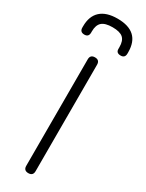

<svg xmlns="http://www.w3.org/2000/svg" viewBox="-232 -892 702 925"><g transform="rotate(30 119.5 -430.0)"><path d="M120 -860Q245 -860 245 -745V-738Q245 -713 221 -713Q196 -713 196 -735V-745Q196 -781 178.5 -796.5Q161 -812 120 -812Q79 -812 61 -796Q43 -780 43 -745V-738Q43 -713 19 -713Q-6 -713 -6 -738V-745Q-6 -801 26 -830.5Q58 -860 120 -860ZM145 -26Q145 0 119 0Q93 0 93 -26V-618Q93 -644 119 -644Q145 -644 145 -618Z"/></g></svg>

Font: Jura
Style: Regular
Weight: 400
Designer: Daniel Johnson, Alexei Vanyashin
Foundry: Daniel Johnson
Version: Version 5.103